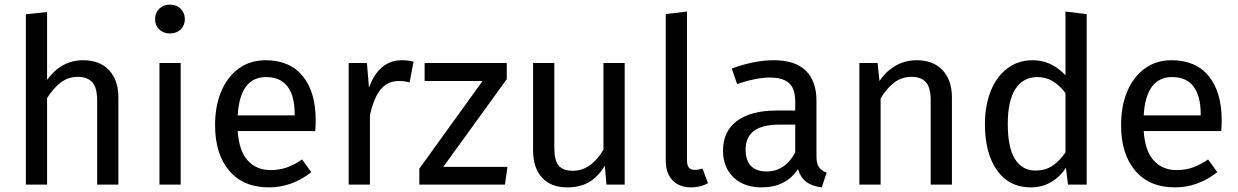

<svg xmlns="http://www.w3.org/2000/svg" viewBox="-20 -800 5365 832"><path d="M493 -378V0H401V-365Q401 -421 379.5 -444Q358 -467 317 -467Q276 -467 244 -443Q212 -419 184 -375V0H92V-738L184 -748V-454Q246 -539 340 -539Q412 -539 452.5 -496Q493 -453 493 -378Z M763 0H671V-527H763ZM781 -717Q781 -690 763 -672.5Q745 -655 716 -655Q688 -655 670 -672.5Q652 -690 652 -717Q652 -744 670 -762Q688 -780 716 -780Q745 -780 763 -762Q781 -744 781 -717Z M1346 -232H1010Q1016 -145 1054 -104Q1092 -63 1152 -63Q1190 -63 1222 -74Q1254 -85 1289 -109L1329 -54Q1245 12 1145 12Q1035 12 973.5 -60Q912 -132 912 -258Q912 -340 938.5 -403.5Q965 -467 1014.5 -503Q1064 -539 1131 -539Q1236 -539 1292 -470Q1348 -401 1348 -279Q1348 -256 1346 -232ZM1257 -306Q1257 -384 1226 -425Q1195 -466 1133 -466Q1020 -466 1010 -300H1257Z M1772 -533 1755 -443Q1731 -449 1709 -449Q1660 -449 1630 -413Q1600 -377 1583 -301V0H1491V-527H1570L1579 -420Q1600 -479 1636 -509Q1672 -539 1720 -539Q1748 -539 1772 -533Z M2176 -457 1901 -77H2179L2168 0H1797V-69L2071 -449H1820V-527H2176Z M2687 0H2608L2601 -82Q2571 -33 2532 -10.5Q2493 12 2437 12Q2368 12 2329 -30Q2290 -72 2290 -149V-527H2382V-159Q2382 -105 2401 -82.5Q2420 -60 2463 -60Q2540 -60 2595 -151V-527H2687Z M2865 -104V-739L2957 -750V-106Q2957 -85 2964.5 -74.5Q2972 -64 2990 -64Q3009 -64 3024 -70L3048 -6Q3015 12 2975 12Q2924 12 2894.5 -18.5Q2865 -49 2865 -104Z M3562 -52 3541 12Q3500 7 3475 -11Q3450 -29 3438 -67Q3385 12 3281 12Q3203 12 3158 -32Q3113 -76 3113 -147Q3113 -231 3173.5 -276Q3234 -321 3345 -321H3426V-360Q3426 -416 3399 -440Q3372 -464 3316 -464Q3258 -464 3174 -436L3151 -503Q3249 -539 3333 -539Q3426 -539 3472 -493.5Q3518 -448 3518 -364V-123Q3518 -91 3529 -75.5Q3540 -60 3562 -52ZM3426 -139V-260H3357Q3211 -260 3211 -152Q3211 -105 3234 -81Q3257 -57 3302 -57Q3381 -57 3426 -139Z M4105 -378V0H4013V-365Q4013 -421 3992 -444Q3971 -467 3930 -467Q3888 -467 3856 -443Q3824 -419 3796 -374V0H3704V-527H3783L3791 -449Q3819 -491 3860.5 -515Q3902 -539 3952 -539Q4024 -539 4064.5 -496Q4105 -453 4105 -378Z M4689 -739V0H4608L4599 -73Q4573 -33 4534 -10.5Q4495 12 4447 12Q4353 12 4300.5 -62Q4248 -136 4248 -261Q4248 -342 4273 -405Q4298 -468 4345 -503.5Q4392 -539 4455 -539Q4536 -539 4597 -474V-750ZM4597 -139V-397Q4571 -431 4541.5 -448.5Q4512 -466 4475 -466Q4414 -466 4380.5 -415Q4347 -364 4347 -263Q4347 -161 4378 -111Q4409 -61 4467 -61Q4509 -61 4539 -80.5Q4569 -100 4597 -139Z M5272 -232H4936Q4942 -145 4980 -104Q5018 -63 5078 -63Q5116 -63 5148 -74Q5180 -85 5215 -109L5255 -54Q5171 12 5071 12Q4961 12 4899.5 -60Q4838 -132 4838 -258Q4838 -340 4864.5 -403.5Q4891 -467 4940.5 -503Q4990 -539 5057 -539Q5162 -539 5218 -470Q5274 -401 5274 -279Q5274 -256 5272 -232ZM5183 -306Q5183 -384 5152 -425Q5121 -466 5059 -466Q4946 -466 4936 -300H5183Z"/></svg>

Font: Fira GO
Style: Regular
Weight: 400
Designer: Carrois Corporate
Foundry: Carrois Corporate GbR
Version: Version 0.300